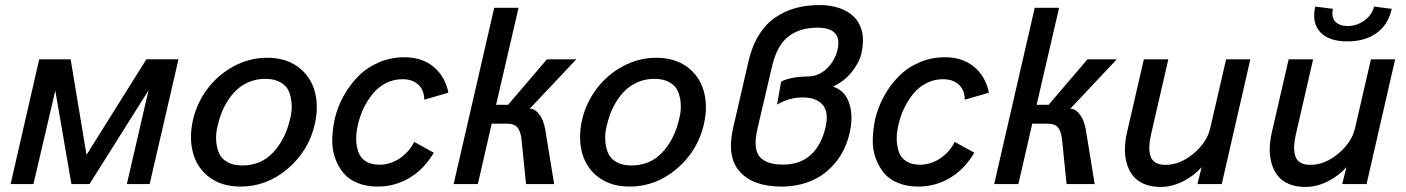

<svg xmlns="http://www.w3.org/2000/svg" viewBox="-20 -720 5498 751"><path d="M21.5 0 133.3 -487.8H256.3L318.4 -114.3L552.7 -488.3H678.2L565.4 0H476.1L561 -366.7L330.1 0H259.3L196.3 -365.7L110.8 0Z M920.9 9.8Q849.1 9.8 800.5 -25.6Q752 -61 735.4 -120.4Q718.8 -179.7 734.9 -251.5Q750.5 -318.4 792 -373.3Q833.5 -428.2 895 -461.2Q956.5 -494.1 1024.9 -494.1Q1096.7 -494.1 1145.3 -458.7Q1193.8 -423.3 1210.7 -363.8Q1227.5 -304.2 1210.9 -232.9Q1187.5 -130.4 1105.7 -60.3Q1023.9 9.8 920.9 9.8ZM928.2 -72.8Q1000.5 -72.8 1048.1 -123.5Q1095.7 -174.3 1113.8 -251.5Q1122.6 -283.2 1120.8 -312.3Q1119.1 -341.3 1109.6 -363.3Q1100.1 -385.3 1076.4 -398.4Q1052.7 -411.6 1017.6 -411.6Q980.5 -411.6 948.7 -397Q917 -382.3 894.5 -357.2Q872.1 -332 856.4 -300.5Q840.8 -269 832.5 -232.9Q823.7 -201.2 825.4 -172.1Q827.1 -143.1 836.7 -121.1Q846.2 -99.1 869.6 -85.9Q893.1 -72.8 928.2 -72.8Z M1457.5 9.8Q1413.1 9.8 1378.4 -4.4Q1343.8 -18.6 1323.2 -43.5Q1302.7 -68.4 1290.8 -101.6Q1278.8 -134.8 1279.5 -173.1Q1280.3 -211.4 1288.6 -252.4Q1299.8 -300.3 1323.2 -343.3Q1346.7 -386.2 1380.6 -420.9Q1414.6 -455.6 1461.4 -475.8Q1508.3 -496.1 1561.5 -496.1Q1630.9 -496.1 1676 -458.5Q1721.2 -420.9 1733.9 -357.4L1639.6 -330.1Q1638.7 -369.1 1615.5 -389.6Q1592.3 -410.2 1553.7 -410.2Q1519.5 -410.2 1489.5 -394.8Q1459.5 -379.4 1438.5 -353.8Q1417.5 -328.1 1402.8 -297.9Q1388.2 -267.6 1380.4 -233.9Q1373 -203.1 1373.3 -176Q1373.5 -148.9 1381.6 -125.7Q1389.6 -102.5 1410.6 -89.1Q1431.6 -75.7 1463.9 -75.7Q1506.3 -75.7 1543.5 -100.6Q1580.6 -125.5 1600.1 -165L1676.8 -122.6Q1639.2 -58.6 1582 -24.4Q1524.9 9.8 1457.5 9.8Z M1754.4 0 1913.1 -689.5H2008.3L1920.4 -310.1H1967.3L2119.1 -487.8H2233.9L2052.2 -294.9Q2068.8 -294.9 2082.5 -280.3Q2096.2 -265.6 2103 -248.3Q2109.9 -231 2112.8 -212.9L2147.5 0H2037.6L2019.5 -177.7Q2015.6 -208.5 2003.2 -222.4Q1990.7 -236.3 1962.9 -236.3H1903.3L1849.1 0Z M2442.9 9.8Q2371.1 9.8 2322.5 -25.6Q2273.9 -61 2257.3 -120.4Q2240.7 -179.7 2256.8 -251.5Q2272.5 -318.4 2314 -373.3Q2355.5 -428.2 2417 -461.2Q2478.5 -494.1 2546.9 -494.1Q2618.7 -494.1 2667.2 -458.7Q2715.8 -423.3 2732.7 -363.8Q2749.5 -304.2 2732.9 -232.9Q2709.5 -130.4 2627.7 -60.3Q2545.9 9.8 2442.9 9.8ZM2450.2 -72.8Q2522.5 -72.8 2570.1 -123.5Q2617.7 -174.3 2635.7 -251.5Q2644.5 -283.2 2642.8 -312.3Q2641.1 -341.3 2631.6 -363.3Q2622.1 -385.3 2598.4 -398.4Q2574.7 -411.6 2539.6 -411.6Q2502.4 -411.6 2470.7 -397Q2439 -382.3 2416.5 -357.2Q2394 -332 2378.4 -300.5Q2362.8 -269 2354.5 -232.9Q2345.7 -201.2 2347.4 -172.1Q2349.1 -143.1 2358.6 -121.1Q2368.2 -99.1 2391.6 -85.9Q2415 -72.8 2450.2 -72.8Z M3037.1 9.8Q2926.3 9.8 2873.8 -48.3Q2821.3 -106.4 2848.1 -222.2L2907.7 -480Q2921.4 -540 2948.7 -583.7Q2976.1 -627.4 3013.4 -652.3Q3050.8 -677.2 3093 -688.7Q3135.3 -700.2 3184.6 -700.2Q3229 -700.2 3263.9 -688.2Q3298.8 -676.3 3321.8 -652.6Q3344.7 -628.9 3352.3 -593.8Q3359.9 -558.6 3349.6 -512.2Q3341.8 -476.6 3312.3 -439.2Q3282.7 -401.9 3237.8 -381.3Q3285.6 -366.2 3302 -315.4Q3318.4 -264.6 3303.2 -199.7Q3287.6 -132.3 3248.3 -84.5Q3209 -36.6 3155 -13.4Q3101.1 9.8 3037.1 9.8ZM3042 -76.2Q3109.9 -76.2 3151.4 -114.3Q3192.9 -152.3 3209 -222.2Q3222.7 -280.8 3198 -309.8Q3173.3 -338.9 3119.6 -338.9Q3066.9 -338.9 3019.5 -311L3035.2 -400.4Q3068.8 -419.4 3139.2 -420.9Q3183.1 -421.4 3214.6 -452.4Q3246.1 -483.4 3255.9 -525.4Q3275.9 -611.8 3176.8 -611.8Q3108.4 -611.8 3063.5 -577.1Q3018.6 -542.5 2999 -457L2942.9 -216.8Q2924.8 -139.6 2950.7 -107.9Q2976.6 -76.2 3042 -76.2Z M3571.8 9.8Q3527.3 9.8 3492.7 -4.4Q3458 -18.6 3437.5 -43.5Q3417 -68.4 3405 -101.6Q3393.1 -134.8 3393.8 -173.1Q3394.5 -211.4 3402.8 -252.4Q3414.1 -300.3 3437.5 -343.3Q3460.9 -386.2 3494.9 -420.9Q3528.8 -455.6 3575.7 -475.8Q3622.6 -496.1 3675.8 -496.1Q3745.1 -496.1 3790.3 -458.5Q3835.4 -420.9 3848.1 -357.4L3753.9 -330.1Q3752.9 -369.1 3729.7 -389.6Q3706.5 -410.2 3668 -410.2Q3633.8 -410.2 3603.8 -394.8Q3573.7 -379.4 3552.7 -353.8Q3531.7 -328.1 3517.1 -297.9Q3502.4 -267.6 3494.6 -233.9Q3487.3 -203.1 3487.5 -176Q3487.8 -148.9 3495.8 -125.7Q3503.9 -102.5 3524.9 -89.1Q3545.9 -75.7 3578.1 -75.7Q3620.6 -75.7 3657.7 -100.6Q3694.8 -125.5 3714.4 -165L3791 -122.6Q3753.4 -58.6 3696.3 -24.4Q3639.2 9.8 3571.8 9.8Z M3868.7 0 4027.3 -689.5H4122.6L4034.7 -310.1H4081.5L4233.4 -487.8H4348.1L4166.5 -294.9Q4183.1 -294.9 4196.8 -280.3Q4210.4 -265.6 4217.3 -248.3Q4224.1 -231 4227.1 -212.9L4261.7 0H4151.9L4133.8 -177.7Q4129.9 -208.5 4117.4 -222.4Q4105 -236.3 4077.1 -236.3H4017.6L3963.4 0Z M4519.5 11.2Q4482.4 11.2 4454.6 -0.7Q4426.8 -12.7 4410.9 -33.2Q4395 -53.7 4387.2 -81.3Q4379.4 -108.9 4380.1 -139.6Q4380.9 -170.4 4388.7 -204.1L4454.1 -487.8H4549.8L4482.9 -196.8Q4476.6 -170.4 4475.6 -150.4Q4474.6 -130.4 4479.2 -112.3Q4483.9 -94.2 4498.8 -84.7Q4513.7 -75.2 4539.1 -75.2Q4595.7 -75.2 4648.2 -119.1Q4700.7 -163.1 4713.4 -217.3L4775.9 -487.8H4870.6L4758.8 0H4663.6L4680.2 -66.4Q4650.9 -32.7 4607.4 -10.7Q4564 11.2 4519.5 11.2Z M5250 -558.1Q5177.2 -558.1 5143.8 -594.5Q5110.4 -630.9 5124.5 -694.3L5193.8 -685.5Q5186.5 -652.8 5202.9 -635.5Q5219.2 -618.2 5251.5 -618.2Q5287.1 -618.2 5316.9 -639.9Q5346.7 -661.6 5354.5 -694.3L5423.8 -685.5Q5409.2 -622.1 5363.8 -590.1Q5318.4 -558.1 5250 -558.1ZM5085.9 11.2Q5048.3 11.2 5020.8 -0.7Q4993.2 -12.7 4977.3 -33.2Q4961.4 -53.7 4953.6 -81.3Q4945.8 -108.9 4946.5 -139.6Q4947.3 -170.4 4955.1 -204.1L5020.5 -487.8H5116.2L5049.3 -196.8Q5043 -170.4 5042 -150.4Q5041 -130.4 5045.7 -112.3Q5050.3 -94.2 5065.2 -84.7Q5080.1 -75.2 5105.5 -75.2Q5162.1 -75.2 5214.6 -119.1Q5267.1 -163.1 5279.8 -217.3L5342.3 -487.8H5437L5325.2 0H5230L5246.6 -66.4Q5217.3 -32.7 5173.8 -10.7Q5130.4 11.2 5085.9 11.2Z"/></svg>

Font: HK Grotesk Medium Italic
Style: Regular
Weight: 500
Italic angle: -13°
Designer: Alfredo Marco Pradil and Stefan Peev
Foundry: Hanken Design Co.
Version: Version 1.000;PS 001.000;hotconv 1.0.88;makeotf.lib2.5.64775